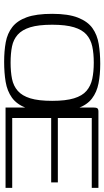

<svg xmlns="http://www.w3.org/2000/svg" viewBox="197 -706 516 951"><g transform="rotate(90 455.5 -231.0)"><path d="M287 7Q233 7 189.5 -1Q146 -9 114.5 -33.5Q83 -58 66 -105Q49 -152 49 -231Q49 -311 68 -359Q87 -407 120 -430.5Q153 -454 198.5 -461.5Q244 -469 297 -469Q350 -469 393.5 -460.5Q437 -452 468.5 -428Q500 -404 517 -357Q534 -310 534 -231Q534 -150 515.5 -102.5Q497 -55 464 -31.5Q431 -8 386 -0.5Q341 7 287 7ZM291 -25Q336 -25 371 -32Q406 -39 430.5 -60.5Q455 -82 467.5 -122.5Q480 -163 480 -231Q480 -298 467.5 -339Q455 -380 430.5 -401Q406 -422 371 -429.5Q336 -437 291 -437Q245 -437 210.5 -429.5Q176 -422 152 -401Q128 -380 115.5 -339Q103 -298 103 -231Q103 -163 115.5 -122.5Q128 -82 152 -60.5Q176 -39 210.5 -32Q245 -25 291 -25ZM513 0V-433Q513 -448 516.5 -454Q520 -460 533 -460H911V-427H565V-259H884V-226H565V-33H911V0Z"/></g></svg>

Font: Genos Thin Light
Style: Regular
Weight: 300
Version: Version 1.010